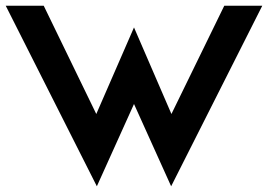

<svg xmlns="http://www.w3.org/2000/svg" viewBox="-35 -600 938 672"><path d="M-15 -580 304 52 434 -236 564 52 883 -580H750L565 -201L434 -504L302 -201L118 -580Z"/></svg>

Font: Charger Pro
Style: UltraExt
Weight: 900
Designer: Jasper
Foundry: Cannot Into Space Fonts
Version: Version 1.09